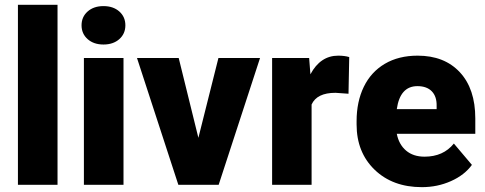

<svg xmlns="http://www.w3.org/2000/svg" viewBox="-20 -770 2020 800"><path d="M219.7 0H54.7V-750H219.7Z M494.6 0H329.6V-528.3H494.6ZM319.8 -664.6Q319.8 -699.7 345.2 -722.2Q370.6 -744.6 411.1 -744.6Q451.7 -744.6 477.1 -722.2Q502.4 -699.7 502.4 -664.6Q502.4 -629.4 477.1 -606.9Q451.7 -584.5 411.1 -584.5Q370.6 -584.5 345.2 -606.9Q319.8 -629.4 319.8 -664.6Z M806.6 -195.8 890.1 -528.3H1063.5L891.1 0H723.1L550.8 -528.3H724.6Z M1432.1 -379.4 1377.9 -383.3Q1300.3 -383.3 1278.3 -334.5V0H1113.8V-528.3H1268.1L1273.4 -460.4Q1314.9 -538.1 1389.2 -538.1Q1415.5 -538.1 1435.1 -532.2Z M1737.8 9.8Q1616.2 9.8 1541 -62.7Q1465.8 -135.3 1465.8 -251.5V-265.1Q1465.8 -346.2 1495.8 -408.2Q1525.9 -470.2 1583.5 -504.2Q1641.1 -538.1 1720.2 -538.1Q1831.5 -538.1 1896 -469Q1960.4 -399.9 1960.4 -276.4V-212.4H1633.3Q1642.1 -168 1671.9 -142.6Q1701.7 -117.2 1749 -117.2Q1827.1 -117.2 1871.1 -171.9L1946.3 -83Q1915.5 -40.5 1859.1 -15.4Q1802.7 9.8 1737.8 9.8ZM1719.2 -411.1Q1647 -411.1 1633.3 -315.4H1799.3V-328.1Q1800.3 -367.7 1779.3 -389.4Q1758.3 -411.1 1719.2 -411.1Z"/></svg>

Font: Sadagaat-English
Style: Regular
Weight: 900
Designer: Ahmed alsheikh
Foundry: Ahmed alsheikh Design
Version: Version 2.137;January 17, 2018;FontCreator 11.0.0.2408 64-bi